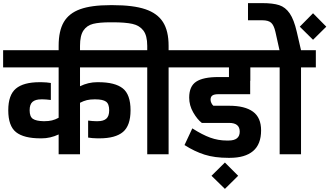

<svg xmlns="http://www.w3.org/2000/svg" viewBox="-30 -989 2112 1231"><path d="M483 -557V-436Q536 -462 593 -462H600Q707 -462 757 -422.5Q807 -383 807 -282Q807 -184 758.5 -143Q710 -102 607 -102H595Q580 -102 563 -103.5Q546 -105 535 -107V-216Q565 -212 585 -212H597Q633 -212 651.5 -228Q670 -244 670 -282Q670 -323 649.5 -337.5Q629 -352 582 -352H575Q548 -352 527 -347Q506 -342 483 -330V0H346V-127Q293 -102 237 -102H230Q123 -102 73 -141.5Q23 -181 23 -282Q23 -380 72 -421Q121 -462 224 -462H236Q251 -462 268 -460.5Q285 -459 296 -457V-348Q264 -352 246 -352H234Q197 -352 178.5 -336Q160 -320 160 -282Q160 -241 181 -227Q202 -213 249 -212H255Q282 -212 303 -217Q324 -222 346 -234V-557H-10V-667H839V-557Z M1147 -557H1051V0H914V-557H819V-667H914V-695Q914 -761 889 -793.5Q864 -826 818.5 -836Q773 -846 694 -846H677Q607 -846 567 -836Q527 -826 505 -793.5Q483 -761 483 -695V-603H346V-695Q346 -791 379 -847.5Q412 -904 484 -930Q556 -956 677 -956H694Q824 -956 901.5 -930Q979 -904 1015 -847.5Q1051 -791 1051 -695V-667H1147Z M1320 -350Q1320 -340 1325 -329Q1330 -318 1338 -311H1439Q1540 -311 1592 -273Q1644 -235 1644 -153Q1644 -64 1592.5 -20.5Q1541 23 1443 23H1434Q1346 23 1281.5 2.5Q1217 -18 1153 -59L1203 -166Q1267 -125 1318 -106.5Q1369 -88 1424 -88H1435Q1507 -88 1507 -145Q1507 -201 1439 -201H1264Q1235 -223 1209 -268Q1183 -313 1183 -363Q1183 -436 1228 -465.5Q1273 -495 1369 -495H1438V-557H1126V-667H1688V-557H1575V-471H1574V-385H1369Q1344 -385 1332 -377Q1320 -369 1320 -350Z M1326 138 1412 53 1497 138 1412 222Z M1900 -667H1995V-557H1900V0H1763V-557H1668V-667H1762L1736 -784Q1726 -828 1708 -843.5Q1690 -859 1652 -859H1560V-969H1652Q1720 -969 1760 -956Q1800 -943 1827.5 -903Q1855 -863 1873 -784ZM1977 -734 1892 -818 1977 -904 2062 -818Z"/></svg>

Font: Biryani ExtraBold
Style: Regular
Weight: 800
Designer: Dan Reynolds and Mathieu Reguer
Foundry: Dan Reynolds and Mathieu Reguer
Version: Version 1.004; ttfautohint (v1.1) -l 5 -r 5 -G 72 -x 0 -D la